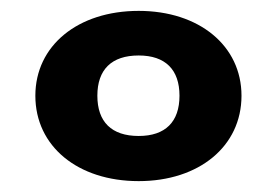

<svg xmlns="http://www.w3.org/2000/svg" viewBox="-20 -779 509 353"><path d="M235 -446C346 -446 424 -510 424 -603C424 -695 346 -759 235 -759C123 -759 45 -695 45 -603C45 -510 123 -446 235 -446ZM235 -529C185 -529 159 -555 159 -603C159 -651 185 -677 235 -677C284 -677 310 -651 310 -603C310 -555 284 -529 235 -529Z"/></svg>

Font: Bounded
Style: Bold
Weight: 700
Designer: Vlad Churkin
Version: Version 3.0